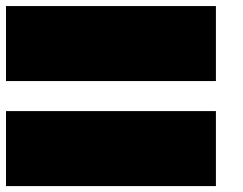

<svg xmlns="http://www.w3.org/2000/svg" viewBox="-20 -820 811 640"><path d="M0 -199.7V-449.7H699.7V-199.7ZM0 -549.8V-799.8H699.7V-549.8Z"/></svg>

Font: Minecraft five bold
Style: Regular
Weight: 400
Designer: AngelloENF2
Foundry: https://fontstruct.com
Version: Version 1.0